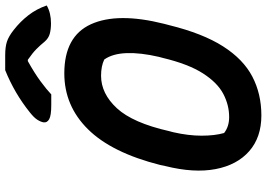

<svg xmlns="http://www.w3.org/2000/svg" viewBox="-160 -822 1002 721"><g transform="rotate(-90 340.5 -461.0)"><path d="M426 -720Q565 -720 610.5 -620Q656 -520 612 -345L607 -326Q576 -200 527.5 -124Q479 -48 414 -14Q349 20 268 20Q186 20 134 -25.5Q82 -71 66.5 -152Q51 -233 78 -341L82 -360Q128 -542 216 -631Q304 -720 426 -720ZM205 -311Q192 -254 192 -204.5Q192 -155 202 -120Q226 -101 262 -101Q307 -101 349 -123Q391 -145 426 -199.5Q461 -254 484 -350L488 -365Q504 -434 502 -486.5Q500 -539 478 -570Q453 -582 417 -582Q350 -582 295 -522.5Q240 -463 209 -326ZM438 -942H494Q525 -942 545 -935.5Q565 -929 589 -910Q621 -885 644.5 -854.5Q668 -824 681 -786Q653 -770 614 -770Q592 -770 575 -774.5Q558 -779 545 -794Q532 -810 517.5 -824.5Q503 -839 477 -857H472Q427 -832 396.5 -809.5Q366 -787 347 -769H307Q267 -769 253.5 -777Q240 -785 242 -798Q244 -809 252 -821.5Q260 -834 279 -849Q351 -907 438 -942Z"/></g></svg>

Font: Recursive Sn Csl St
Style: Bold Italic
Weight: 700
Italic angle: -15°
Version: Version 1.079;hotconv 1.0.112;makeotfexe 2.5.65598; ttfautoh